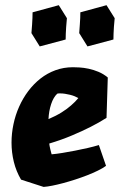

<svg xmlns="http://www.w3.org/2000/svg" viewBox="-20 -714 476 748"><path d="M395 -254.9Q366.7 -236.8 332 -219.2Q302.2 -204.1 261.5 -186.8Q220.7 -169.4 171.9 -154.8Q172.4 -150.9 173.3 -145Q174.3 -139.2 175.8 -133.3Q177.2 -127.4 178.7 -121.8Q180.2 -116.2 181.2 -112.8Q199.2 -114.3 223.1 -118.2Q247.1 -122.1 272.2 -127Q297.4 -131.8 321.8 -137.5Q346.2 -143.1 365.2 -148.9L393.1 -67.9Q380.4 -58.6 361.3 -49.3Q342.3 -40 319.8 -31.2Q297.4 -22.5 273.2 -14.6Q249 -6.8 226.3 -0.7Q203.6 5.4 183.8 9.3Q164.1 13.2 149.9 14.2L62 -14.2Q43 -46.4 33.9 -83.3Q24.9 -120.1 24.9 -158.2Q24.9 -194.3 32.5 -230.2Q40 -266.1 54.7 -298.8Q69.3 -331.5 90.3 -359.4Q111.3 -387.2 137.7 -408Q164.1 -428.7 196 -440.4Q228 -452.1 264.2 -452.1Q273.9 -452.1 290 -451.2Q306.2 -450.2 325 -446.3Q343.8 -442.4 363.3 -434.3Q382.8 -426.3 399.9 -412.1ZM285.2 -332Q279.3 -335.4 271 -338.9Q262.7 -342.3 252.9 -344.7Q243.2 -347.2 233.4 -348.6Q223.6 -350.1 214.8 -350.1Q211.9 -350.1 209 -350.1Q206.1 -350.1 203.1 -349.1Q188 -335 179.2 -308.3Q170.4 -281.7 168.9 -250Q198.7 -262.7 220.7 -276.6Q242.7 -290.5 256.8 -303.2Q273.4 -317.4 285.2 -332ZM134.8 -533.2 102.5 -585Q104 -603.5 105 -618.2Q106 -632.8 106.4 -643.6Q106.9 -656.2 106.9 -666L209 -693.8L240.7 -643.1Q238.8 -624.5 237.8 -609.4Q236.8 -594.2 236.3 -583Q235.8 -570.3 235.8 -560.1ZM320.8 -533.2 288.6 -585Q290 -603.5 291 -618.2Q292 -632.8 292.5 -643.6Q293 -656.2 293 -666L395 -693.8L426.8 -643.1Q424.8 -624.5 423.8 -609.4Q422.9 -594.2 422.4 -583Q421.9 -570.3 421.9 -560.1Z"/></svg>

Font: Simonetta
Style: Black Italic
Weight: 900
Italic angle: -2°
Designer: Gayaneh Bagdasaryan
Foundry: Brownfox
Version: Version 1.002